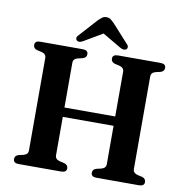

<svg xmlns="http://www.w3.org/2000/svg" viewBox="-95 -991 1044 1082"><g transform="rotate(10 427.0 -450.5)"><path d="M282 -85Q282 -63 307.5 -56L335.5 -49.5Q357 -43 357 -23.5Q357 0 326 0H83Q52.5 0 52.5 -23.5Q52.5 -43 73.5 -49.5L102 -56Q127 -63 127 -85V-615Q127 -637 102 -644L73.5 -650.5Q52.5 -657 52.5 -676.5Q52.5 -700 83 -700H326Q357 -700 357 -676.5Q357 -657 335.5 -650.5L307.5 -644Q282 -637 282 -615V-358.5H572.5V-615Q572.5 -637 547 -644L519 -650.5Q497.5 -657 497.5 -676.5Q497.5 -700 528.5 -700H771.5Q802 -700 802 -676.5Q802 -657 781 -650.5L752.5 -644Q727.5 -637 727.5 -615V-85Q727.5 -63 752.5 -56L781 -49.5Q802 -43 802 -23.5Q802 0 771.5 0H528.5Q497.5 0 497.5 -23.5Q497.5 -43 519 -49.5L547 -56Q572.5 -63 572.5 -85V-305H282ZM320.5 -745Q298.5 -732 285.5 -742.5Q280.5 -746.5 279.8 -754.5Q279 -762.5 288 -771.5L381.5 -875Q393.5 -886.5 403.2 -893.8Q413 -901 427.5 -901Q442 -901 451.5 -893.8Q461 -886.5 472.5 -875L566.5 -771.5Q575 -762.5 574.5 -754.5Q574 -746.5 569 -742.5Q556 -732.5 533.5 -745L427 -807.5Z"/></g></svg>

Font: Fraunces 9pt SemiBold
Style: Regular
Weight: 600
Version: Version 1.000;[b76b70a41]